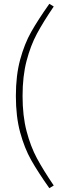

<svg xmlns="http://www.w3.org/2000/svg" viewBox="-20 -852 364 1004"><path d="M261 -818Q206 -737 173 -675.5Q140 -614 119 -534Q98 -454 98 -350Q98 -246 119 -166Q140 -86 173 -24.5Q206 37 261 118L238 132Q178 47 143 -15Q108 -77 85.5 -159.5Q63 -242 63 -350Q63 -458 85.5 -540.5Q108 -623 143 -685Q178 -747 238 -832Z"/></svg>

Font: FiraGO UltraLight
Style: Regular
Weight: 200
Designer: bBox Type
Foundry: bBox Type GmbH
Version: Version 1.001